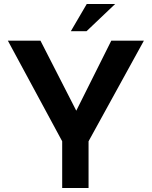

<svg xmlns="http://www.w3.org/2000/svg" viewBox="-20 -934 753 954"><path d="M289 -232 19 -732H181L359 -384L533 -732H695L420 -232V0H289ZM552 -914 410 -779H332L411 -914Z"/></svg>

Font: Reem Kufi SemiBold
Style: Regular
Weight: 600
Designer: Khaled Hosny
Version: Version 1.001